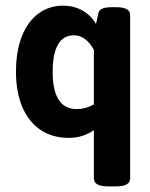

<svg xmlns="http://www.w3.org/2000/svg" viewBox="-20 -481 532 680"><path d="M312.5 150.9V-20Q273.4 7.3 224.1 7.3Q165 7.3 122.8 -21.5Q80.6 -50.3 58.6 -103Q36.6 -155.8 36.6 -226.6Q36.6 -300.3 57.9 -353.3Q79.1 -406.2 116.9 -433.6Q154.8 -460.9 203.1 -460.9Q242.7 -460.9 273.4 -442.9Q304.2 -424.8 319.8 -396L324.2 -414.6Q327.1 -427.2 328.1 -433.1Q331.1 -446.3 343.3 -450.9Q355.5 -455.6 378.4 -455.6H389.2Q416 -455.6 428.5 -448.7Q440.9 -441.9 440.9 -428.2V150.9Q440.9 165 428.5 172.1Q416 179.2 389.2 179.2H364.7Q337.9 179.2 325.2 172.1Q312.5 165 312.5 150.9ZM312.5 -111.3V-304.7Q283.7 -356 241.7 -356Q204.1 -356 185.3 -323Q166.5 -290 166.5 -226.6Q166.5 -161.1 187.7 -127.9Q209 -94.7 251.5 -94.7Q283.7 -94.7 312.5 -111.3Z"/></svg>

Font: Jaldi
Style: Bold
Weight: 400
Designer: Pablo Cosgaya and Nicolas Silva
Foundry: Omnibus-Type
Version: Version 1.007